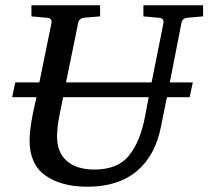

<svg xmlns="http://www.w3.org/2000/svg" viewBox="-20 -691 789 727"><path d="M749 -629 691 -624Q670 -622 667 -604L623 -379H710L698 -323H612L590 -214Q569 -103 498.5 -43.5Q428 16 311 16Q212 16 152 -26.5Q92 -69 92 -159Q92 -198 105 -264L118 -323H26L38 -379H129L175 -604Q178 -623 155 -624L99 -629V-671H359V-629L300 -624Q279 -622 276 -604L230 -379H554L599 -604Q602 -623 579 -624L523 -629V-671H749ZM543 -323H219L207 -264Q196 -210 196 -175Q196 -113 233.5 -81Q271 -49 337 -49Q426 -49 468.5 -102Q511 -155 529 -249Z"/></svg>

Font: Veleka
Style: Italic
Weight: 400
Italic angle: -12°
Designer: Stefan Peev, Context Ltd, 2016; SIL International, 1997-2014.
Foundry: Stefan Peev, Context Ltd, 2016
Version: Version 1.000